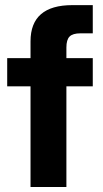

<svg xmlns="http://www.w3.org/2000/svg" viewBox="-20 -748 411 768"><path d="M351.1 -515.6V-402.8H245.6V0H102.1V-402.8H8.8V-515.6H102.1V-582.5Q102.1 -727.5 269.5 -727.5H351.1V-614.7H302.2Q271 -614.7 258.3 -601.8Q245.6 -588.9 245.6 -558.1V-515.6Z"/></svg>

Font: Inter Display
Style: Bold
Weight: 700
Designer: Rasmus Andersson
Foundry: rsms
Version: Version 4.001;git-9221beed3